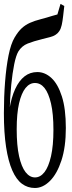

<svg xmlns="http://www.w3.org/2000/svg" viewBox="-24 -857 363 967"><path d="M151.9 89.8Q115.2 89.8 86.7 68.6Q58.1 47.4 37.8 1.2Q17.6 -44.9 6.6 -116.7Q-4.4 -188.5 -4.4 -286.6Q-4.4 -369.1 1.5 -444.1Q7.3 -519 19 -577.9Q30.8 -636.7 49.8 -668.5Q67.4 -698.2 85.4 -714.8Q103.5 -731.4 126.7 -741.9Q149.9 -752.4 182.6 -760.7Q196.8 -764.2 210.4 -768.3Q224.1 -772.5 237.8 -776.6Q251.5 -780.8 265.1 -784.2L280.8 -837.4L299.8 -826.7Q296.4 -797.4 293.7 -773.7Q291 -750 286.9 -731.2Q282.7 -712.4 274.9 -700.7Q268.1 -689.9 256.8 -682.4Q245.6 -674.8 229 -670.4Q212.4 -666 189 -660.2Q145 -649.4 115.5 -637.7Q85.9 -626 68.4 -597.7Q56.6 -577.6 47.6 -533.4Q38.6 -489.3 32.7 -430.4Q26.9 -371.6 24.9 -305.7L23.4 -306.6Q33.2 -366.7 52.5 -408.7Q71.8 -450.7 99.6 -472.4Q127.4 -494.1 164.1 -494.1Q202.6 -494.1 235.1 -464.1Q267.6 -434.1 287.6 -371.6Q307.6 -309.1 307.6 -212.4Q307.6 -116.7 285.4 -48.8Q263.2 19 227.5 54.4Q191.9 89.8 151.9 89.8ZM245.1 -203.1Q245.1 -283.2 232.9 -335.7Q220.7 -388.2 200.4 -413.6Q180.2 -439 151.9 -439Q125 -439 104.5 -413.6Q84 -388.2 72 -336.7Q60.1 -285.2 60.1 -206.1Q60.1 -124.5 72 -70.6Q84 -16.6 104.7 10Q125.5 36.6 152.3 36.6Q179.2 36.6 200 10Q220.7 -16.6 232.9 -70.1Q245.1 -123.5 245.1 -203.1Z"/></svg>

Font: Scarab Serif
Style: Condensed
Weight: 400
Designer: John Roberts
Foundry: Scarab
Version: 1.0